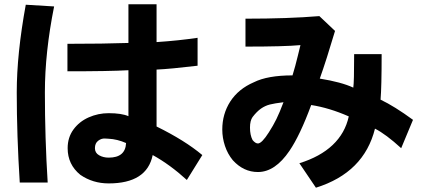

<svg xmlns="http://www.w3.org/2000/svg" viewBox="-20 -725 1964 894"><path d="M691 -3Q664 129 486 129Q412 129 354 89Q295 41 295 -35Q295 -85 322 -122Q349 -159 393 -178.5Q437 -198 486 -198Q546 -198 578 -184V-398Q490 -393 294 -393V-521Q463 -521 578 -525V-705H709V-529Q813 -536 900 -549V-419Q774 -404 709 -401V-136Q841 -71 922 -3L850 113Q771 41 691 -3ZM58 -295Q58 -474 100 -703L232 -695Q189 -481 189 -295Q189 -83 202 125H72Q58 -96 58 -295ZM486 -79Q485 -79 468.5 -80Q452 -81 437 -69.5Q422 -58 422 -35Q422 -13 441.5 -2Q461 9 486 9Q564 9 567 -59Q526 -77 486 -79Z M1726 -126Q1675 79 1451 149L1374 35Q1471 5 1529 -50Q1587 -105 1604 -183Q1513 -223 1429 -236Q1377 -95 1328 -23Q1261 76 1181 76Q1114 76 1064 21Q1040 -8 1027.5 -45.5Q1015 -83 1015 -122Q1015 -194 1052 -252Q1090 -311 1162 -342Q1226 -374 1342 -374Q1355 -416 1367 -466L1379 -515Q1306 -508 1123 -508V-638Q1322 -638 1467 -650L1540 -581Q1500 -446 1469 -359Q1569 -343 1625 -317Q1629 -341 1629 -473H1757Q1757 -320 1752 -261Q1817 -230 1903 -167L1848 -35Q1777 -100 1726 -126ZM1144 -131Q1144 -96 1156 -73Q1169 -57 1181 -57Q1199 -57 1232 -109Q1252 -140 1267 -170.5Q1282 -201 1300 -249Q1259 -244 1237 -238.5Q1215 -233 1195.5 -219.5Q1176 -206 1156 -180Q1144 -163 1144 -131Z"/></svg>

Font: Gmarket Sans TTF Bold
Style: Regular
Weight: 700
Designer: Creative Director : Sungho Lee; Art Director : Kiwoong Choi; Project Manager : Sori Yang, Jongwook Yoon; Font Designer :
Foundry: Sandoll Inc.
Version: Version 1.000;hotconv 1.0.109;makeotfexe 2.5.65596